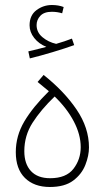

<svg xmlns="http://www.w3.org/2000/svg" viewBox="-20 -746 418 766"><path d="M179 0Q116 0 79.5 -36Q43 -72 43 -139Q43 -204 77 -261.5Q111 -319 175 -382L130 -419L154 -447Q236 -382 285.5 -309Q335 -236 335 -158Q335 -125 320.5 -88Q306 -51 272 -25.5Q238 0 179 0ZM180 -35Q244 -35 273 -72.5Q302 -110 302 -159Q302 -209 274.5 -261.5Q247 -314 198 -361Q143 -308 110 -256.5Q77 -205 77 -143Q77 -92 103.5 -63.5Q130 -35 180 -35ZM99 -513 93 -541Q115 -546 132 -550.5Q149 -555 165 -559Q135 -571 116.5 -594.5Q98 -618 98 -645Q98 -685 125.5 -705.5Q153 -726 187 -726Q213 -726 234 -718L228 -693Q208 -699 187 -699Q156 -699 141 -683Q126 -667 126 -646Q126 -617 149.5 -597.5Q173 -578 204 -571Q239 -581 267 -592L276 -566Q240 -553 190 -538Q140 -523 99 -513Z"/></svg>

Font: Noto Sans Arabic SemCond ExtLt
Style: Regular
Weight: 200
Width: 4
Designer: Monotype Design Team, Nadine Chahine, Nizar Qandah and Khaled Hosny
Foundry: Monotype Imaging Inc.
Version: Version 2.012; ttfautohint (v1.8.4.7-5d5b)